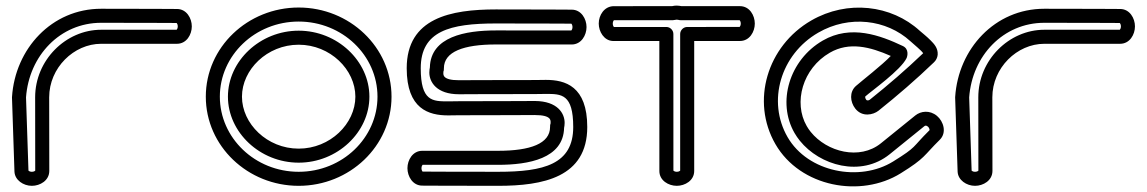

<svg xmlns="http://www.w3.org/2000/svg" viewBox="-20 -637 4086 684"><path d="M105.5 -29.1C104.4 -27.8 100.2 -25 93.5 -25C86.6 -25 82.4 -28 81.4 -29.1C81.1 -40.4 73.3 -272 72.7 -289.9C83.3 -438.5 194.1 -555.8 340.3 -555.8C493.3 -555.8 598.8 -555.1 609.3 -555.1C610.5 -553.9 613.3 -549.7 613.3 -543C613.3 -536.1 610.2 -531.8 609.3 -531C595.1 -531 446.5 -531 340.3 -531C214.5 -531 105.2 -422.9 105.2 -290.3C105.2 -177.3 105.5 -42 105.5 -29.1ZM155.6 -27.9C155.5 -36.3 155.2 -174.3 155.2 -290.3C155.2 -395.5 243.1 -481 340.3 -481C451.8 -481 610.3 -481 610.3 -481C644.7 -481 663.3 -513.9 663.3 -543C663.3 -572.1 644.6 -605 610.4 -605C610.4 -605 501.9 -605.8 340.3 -605.8C164.1 -605.8 34 -463 22.8 -291.9C22.7 -291.3 22.7 -290.2 22.7 -289.5C22.8 -288.3 31.1 -39.3 31.5 -25.8C32.7 4.7 63.4 25 93.5 25C122.7 25 155.4 6.3 155.6 -27.9Z M792 -292.6C792 -165.7 906.2 -57.5 1044 -57.5C1181.8 -57.5 1296 -165.7 1296 -292.6C1296 -419.5 1181.8 -527.7 1044 -527.7C906.2 -527.7 792 -419.5 792 -292.6ZM842 -292.6C842 -388.7 931.5 -477.7 1044 -477.7C1156.6 -477.7 1246 -388.7 1246 -292.6C1246 -196.5 1156.5 -107.5 1044 -107.5C931.4 -107.5 842 -196.5 842 -292.6ZM763.2 -292.6C763.2 -439.3 888.3 -560.2 1044 -560.2C1199.7 -560.2 1324.8 -439.3 1324.8 -292.6C1324.8 -145.9 1199.7 -25 1044 -25C888.3 -25 763.2 -145.9 763.2 -292.6ZM713.2 -292.6C713.2 -116.3 862.6 25 1044 25C1225.4 25 1374.8 -116.3 1374.8 -292.6C1374.8 -468.9 1225.4 -610.2 1044 -610.2C862.6 -610.2 713.2 -468.9 713.2 -292.6Z M1885.5 -301.9C1898.9 -301.9 1912 -302.4 1924.4 -302.4C1980.1 -302.5 2022.1 -302.3 2022.1 -184.5C2022.1 -51.8 1917.6 -25 1754.5 -25C1601.5 -25 1496 -25.6 1485.5 -25.7C1484.3 -26.8 1481.5 -31.1 1481.5 -37.8C1481.5 -44.7 1484.6 -49 1485.5 -49.8C1499.7 -49.8 1648.3 -49.8 1754.5 -49.8C1862.3 -49.8 1987.1 -71.7 1989.6 -181.7C1990.4 -185.5 1991.5 -191.4 1991.5 -199.1C1991.8 -232.6 1966.8 -276.6 1885.9 -277.2C1881.7 -277.3 1775.5 -276.4 1615.5 -276.4C1602.1 -276.4 1589 -275.9 1576.6 -275.9C1520.9 -275.9 1478.9 -276 1478.9 -393.9C1478.9 -526.6 1583.4 -553.4 1746.5 -553.4C1899.5 -553.4 2005 -552.7 2015.4 -552.7C2016.7 -551.5 2019.5 -547.3 2019.5 -540.6C2019.5 -533.7 2016.4 -529.4 2015.5 -528.5C2001.3 -528.5 1852.7 -528.6 1746.5 -528.6C1638.7 -528.6 1513.9 -506.7 1511.4 -396.6C1510.6 -392.7 1509.5 -386.5 1509.5 -378.5C1509.5 -345.3 1534.7 -301 1615.7 -301.2C1615.7 -301.2 1724 -301.9 1885.5 -301.9ZM1885.5 -351.9C1723.9 -351.9 1615.4 -351.2 1615.4 -351.2C1554.9 -351.1 1559.4 -371.9 1559.5 -378.8C1559.5 -386.9 1561.4 -380.4 1561.4 -393.9C1561.4 -452.8 1631.3 -478.6 1746.5 -478.6C1858 -478.6 2016.5 -478.5 2016.5 -478.5C2050.9 -478.5 2069.5 -511.5 2069.5 -540.6C2069.5 -569.7 2050.8 -602.6 2016.6 -602.6C2016.6 -602.6 1908.1 -603.4 1746.5 -603.4C1586.6 -603.4 1428.9 -573.4 1428.9 -393.9C1428.9 -248.5 1507.4 -225.9 1576.6 -225.9C1590.3 -225.9 1603.4 -226.4 1615.5 -226.4C1769.7 -226.4 1875.8 -227.2 1884.6 -227.2C1884.6 -227.2 1885.3 -227.1 1885.5 -227.1C1945.7 -227.2 1941.5 -206.7 1941.5 -199.8C1941.5 -191.6 1939.6 -198 1939.6 -184.5C1939.6 -125.5 1869.7 -99.8 1754.5 -99.8C1643 -99.8 1484.5 -99.8 1484.5 -99.8C1450.1 -99.8 1431.5 -66.9 1431.5 -37.8C1431.5 -8.7 1450.2 24.3 1484.4 24.3C1484.4 24.3 1592.9 25 1754.5 25C1914.4 25 2072.1 -4.9 2072.1 -184.5C2072.1 -329.9 1993.6 -352.5 1924.4 -352.4C1910.7 -352.4 1897.6 -351.9 1885.5 -351.9Z M2165.6 -615C2132.3 -614.1 2113 -582.7 2113 -553C2113 -524.3 2131.9 -492.2 2163.1 -491C2171.6 -490.8 2239.6 -490.8 2328.9 -490.9C2328.8 -342.2 2329 -28 2329 -28C2328.9 6.2 2361.7 25 2391 25C2420.1 25 2453.1 6.4 2453.1 -28V-490.9C2539.5 -490.9 2616 -491 2616 -491C2650.2 -490.9 2669 -523.7 2669 -553C2669 -582.1 2650.4 -615.1 2616 -615.1H2407.8C2404.1 -615.9 2396.6 -617 2391 -617C2385 -617 2380.9 -616.6 2374.1 -615.1ZM2167.3 -565.1H2377.4C2379.8 -565.1 2382.7 -565.5 2384.6 -566.1C2386.4 -566.6 2388.6 -567 2391 -567C2393.4 -567 2395.6 -566.7 2397.3 -566.1C2399.6 -565.4 2402.6 -565.1 2404.6 -565.1H2615C2616.2 -563.9 2619 -559.7 2619 -553C2619 -546.2 2615.9 -541.9 2614.9 -541C2603.4 -540.9 2520.2 -540.9 2428 -540.9C2413.8 -540.9 2403.1 -528.4 2403.1 -515.9V-29C2402 -27.8 2397.7 -25 2391 -25C2384.2 -25 2379.9 -28.1 2379 -29.1C2378.9 -52.5 2378.8 -384.4 2378.9 -515.9C2378.9 -529.5 2367.5 -540.9 2353.9 -540.9C2260.5 -540.9 2175.3 -540.9 2167.1 -540.9C2165.8 -542.1 2163 -546.3 2163 -553C2163 -560.5 2166.5 -564.5 2167.3 -565.1Z M3327.9 -139C3353.6 -164.2 3341.6 -204.5 3317.9 -224.2C3292.2 -245.6 3260.3 -241.5 3240.7 -225.6L3118.2 -126.5C3042.9 -65.6 2926.1 -95.1 2868.1 -167.2C2862.8 -173.9 2858 -180.8 2853.9 -188C2805.8 -271.2 2838.8 -393.1 2936.3 -449.3C3005.1 -489 3079.2 -470.5 3153.4 -437.7C3123.2 -405.7 3049.7 -348.8 3029.2 -330.7C3005.4 -309.5 3008.3 -274 3026.9 -250.2C3051.4 -218.9 3090.4 -227.6 3109.4 -242.4C3177.7 -297 3244.3 -354.4 3307 -414.8C3314.1 -421.2 3319.7 -431.6 3320.5 -442C3322.3 -466.1 3306.5 -481.8 3295.6 -492.8C3281.5 -507.3 3264.8 -520 3256.7 -527.3C3155.4 -619.9 2998.6 -638.2 2870.1 -564C2712.9 -473.3 2654.3 -276.3 2742.4 -123.6C2831.1 30.1 3046.9 68.6 3188.4 -19.4C3277.9 -75 3268.6 -80.6 3327.9 -139ZM3291.6 -173.4C3225.9 -108.3 3249.2 -116.1 3162 -61.8C3043 12.1 2858.5 -22.6 2785.7 -148.6C2712.3 -275.7 2760.2 -442.9 2895.1 -520.7C3005.1 -584.3 3138.2 -567.8 3223 -490.4C3237.9 -476.7 3261.8 -457.9 3268.8 -447.4C3207 -388.2 3144.3 -334.3 3078.4 -281.6C3073.7 -278 3067.6 -279.3 3066.3 -281C3060.9 -287.9 3062.4 -293.1 3062.6 -293.4C3085.8 -313.9 3188.9 -387.3 3209.5 -429.6C3212.8 -436.3 3219.3 -462.2 3196.5 -473C3115.9 -511.1 3011.4 -550.4 2911.3 -492.6C2792 -423.7 2747.1 -272.9 2810.6 -163C2816.1 -153.5 2822.3 -144.5 2829.2 -135.9C2900.4 -47.2 3047.1 -4.6 3149.6 -87.6L3272.2 -186.8C3275.9 -189.8 3279.4 -191.2 3285.9 -185.8C3289.9 -182.4 3291.8 -176.2 3291.6 -173.4Z M3465.5 -29.1C3464.4 -27.8 3460.2 -25 3453.5 -25C3446.6 -25 3442.4 -28 3441.4 -29.1C3441.1 -40.4 3433.3 -272 3432.7 -289.9C3443.3 -438.5 3554.1 -555.8 3700.3 -555.8C3853.3 -555.8 3958.8 -555.1 3969.3 -555.1C3970.5 -553.9 3973.3 -549.7 3973.3 -543C3973.3 -536.1 3970.2 -531.8 3969.3 -531C3955.1 -531 3806.5 -531 3700.3 -531C3574.5 -531 3465.2 -422.9 3465.2 -290.3C3465.2 -177.3 3465.5 -42 3465.5 -29.1ZM3515.6 -27.9C3515.5 -36.3 3515.2 -174.3 3515.2 -290.3C3515.2 -395.5 3603.1 -481 3700.3 -481C3811.8 -481 3970.3 -481 3970.3 -481C4004.7 -481 4023.3 -513.9 4023.3 -543C4023.3 -572.1 4004.6 -605 3970.4 -605C3970.4 -605 3861.9 -605.8 3700.3 -605.8C3524.1 -605.8 3394 -463 3382.8 -291.9C3382.7 -291.3 3382.7 -290.2 3382.7 -289.5C3382.8 -288.3 3391.1 -39.3 3391.5 -25.8C3392.7 4.7 3423.4 25 3453.5 25C3482.7 25 3515.4 6.3 3515.6 -27.9Z"/></svg>

Font: Hi.
Style: Regular
Weight: 400
Designer: Mew Too, Robert Jablonski
Foundry: Cannot Into Space Fonts
Version: Version 1.996